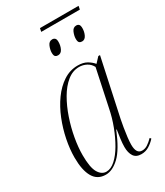

<svg xmlns="http://www.w3.org/2000/svg" viewBox="-202 -890 843 982"><g transform="rotate(-30 219.0 -399.0)"><path d="M433 -808 429 -788H201L205 -808ZM358 -641Q348 -641 342 -646.5Q336 -652 336 -669Q336 -686 344.5 -706.5Q353 -727 372 -727Q382 -727 387.5 -721Q393 -715 393 -699Q393 -678 384 -659.5Q375 -641 358 -641ZM216 -641Q206 -641 200 -646.5Q194 -652 194 -669Q194 -686 202.5 -706.5Q211 -727 230 -727Q240 -727 246 -721Q252 -715 252 -700Q252 -678 243 -659.5Q234 -641 216 -641ZM123 10Q74 10 50.5 -30.5Q27 -71 27 -146Q27 -195 38 -250Q49 -305 70 -357.5Q91 -410 121.5 -452.5Q152 -495 191 -520.5Q230 -546 276 -546Q308 -546 329 -534Q350 -522 364 -505L392 -535H402L330 -200Q326 -180 321.5 -153.5Q317 -127 314 -101Q311 -75 311 -58Q311 -4 345 -4Q362 -4 377 -13.5Q392 -23 410 -41L416 -34Q399 -15 378.5 -2.5Q358 10 333 10Q302 10 288.5 -10.5Q275 -31 275 -65Q275 -86 278.5 -112.5Q282 -139 286 -163H283Q244 -67 203.5 -28.5Q163 10 123 10ZM133 -2Q160 -2 186.5 -26Q213 -50 236 -89.5Q259 -129 277.5 -177.5Q296 -226 306 -277L352 -494Q341 -515 321 -525.5Q301 -536 278 -536Q240 -536 207.5 -509.5Q175 -483 149.5 -439Q124 -395 106 -342Q88 -289 78.5 -235.5Q69 -182 69 -136Q69 -63 87 -32.5Q105 -2 133 -2Z"/></g></svg>

Font: Noto Serif Display Condensed ExtraLight
Style: Italic
Weight: 200
Width: 3
Italic angle: -12°
Designer: Monotype Design Team
Foundry: Monotype Imaging Inc.
Version: Version 2.009